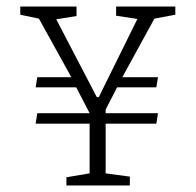

<svg xmlns="http://www.w3.org/2000/svg" viewBox="-20 -567 598 587"><path d="M42 -547H214V-518L152 -508L276 -270H282L400 -509L335 -519V-547H516V-522L452 -510L354 -331H463L458 -300H338L303 -232V-221H463L458 -189H303V-37L377 -27V0H183V-25L254 -37V-189H89L94 -221H254L213 -300H89L94 -331H198L99 -510L42 -522Z"/></svg>

Font: Grenze Gotisch ExtraLight
Style: Regular
Weight: 200
Designer: Renata Polastri
Foundry: Omnibus-Type
Version: Version 1.001